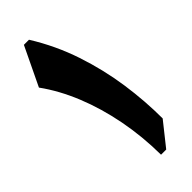

<svg xmlns="http://www.w3.org/2000/svg" viewBox="-263 -859 899 899"><g transform="rotate(-45 187.0 -409.0)"><path d="M151.4 -817.9Q219.2 -709 259 -589.6Q298.8 -470.2 316.2 -349.6Q333.5 -229 333.5 -114.7L242.2 0H208Q207 -121.6 185.1 -235.6Q163.1 -349.6 122.8 -449Q82.5 -548.3 25.9 -626.5L117.7 -817.9Z"/></g></svg>

Font: Pinar-DS1-FD ExtraBold
Style: Regular
Weight: 800
Designer: Amin Abedi
Version: Version 2.000